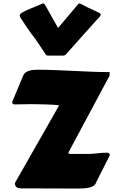

<svg xmlns="http://www.w3.org/2000/svg" viewBox="-20 -1090 655 1111"><path d="M100.1 0Q94.2 0 88.4 -1.2Q82.5 -2.4 77.6 -5.6Q72.8 -8.8 69.6 -14.4Q66.4 -20 66.4 -29.3Q66.4 -30.3 66.9 -31.2Q67.4 -32.2 67.4 -33.2L321.8 -479.5Q321.8 -481 311.3 -482.2Q300.8 -483.4 284.4 -484.1Q268.1 -484.9 248.5 -485.6Q229 -486.3 211.2 -486.6Q193.4 -486.8 179.4 -487.1Q165.5 -487.3 160.6 -487.3Q134.3 -487.3 111.3 -486.6Q88.4 -485.8 63.5 -485.8Q58.1 -485.8 54.2 -489.5Q50.3 -493.2 50.3 -498Q50.8 -498.5 50.8 -499Q50.8 -500.5 51.3 -502L114.3 -652.8Q118.7 -663.6 127.7 -670.2Q136.7 -676.8 148.2 -680.4Q159.7 -684.1 172.9 -685.3Q186 -686.5 198.7 -686.5Q252 -686.5 303.7 -684.3Q355.5 -682.1 407 -679.7Q458.5 -677.2 510 -675Q561.5 -672.9 614.3 -672.9V-652.8L376.5 -208.5Q376.5 -207.5 376.2 -207.3Q376 -207 376 -206.1Q376 -200.7 380.9 -200Q385.7 -199.2 389.6 -199.2H486.3Q515.6 -199.2 543 -202.9Q570.3 -206.5 599.6 -206.5Q605.5 -206.5 610.4 -202.9Q615.2 -199.2 615.2 -193.8Q615.2 -194.3 614.3 -189.5L535.6 -33.2Q531.7 -21.5 521.2 -14.6Q510.7 -7.8 495.8 -4.4Q481 -1 462.9 0Q444.8 1 425.8 1Q349.1 1 270.3 0.5Q191.4 0 100.1 0ZM188 -859.9Q171.9 -880.4 162.1 -893.8Q152.3 -907.2 144 -919.2Q135.7 -931.2 126.7 -944.8Q117.7 -958.5 103 -980.5Q98.1 -987.3 96.2 -992.7Q94.2 -998 94.2 -1002Q94.2 -1008.8 110.1 -1018.1Q126 -1027.3 147.5 -1036.6Q168.9 -1045.9 190.7 -1054.4Q212.4 -1063 224.1 -1068.8Q227.1 -1070.3 229.5 -1070.3Q233.4 -1070.3 236.6 -1066.9Q239.7 -1063.5 244.6 -1055.2L315.9 -928.2L433.6 -1067.4Q435.1 -1069.8 438 -1069.8Q440.9 -1069.3 446.5 -1067.6Q452.1 -1065.9 463.4 -1059.6Q488.3 -1045.9 510.7 -1036.1Q533.2 -1026.4 557.6 -1013.7Q562.5 -1011.7 562.5 -1006.3Q562.5 -1002 558.6 -995.6Q554.7 -989.3 544.9 -980.5Q498 -928.7 452.4 -877.4Q406.7 -826.2 362.3 -775.9Q357.4 -770.5 352.1 -769.3Q346.7 -768.1 342.3 -768.1H335.4H259.8Q255.4 -768.1 251.2 -769.3Q247.1 -770.5 244.1 -775.9Q243.7 -776.9 237.5 -785.9Q231.4 -794.9 222.9 -807.6Q214.4 -820.3 204.8 -834.5Q195.3 -848.6 188 -859.9Z"/></svg>

Font: Carter One
Style: Regular
Weight: 400
Designer: vernon adams
Foundry: vernon adams
Version: Version 1.000